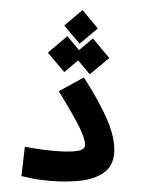

<svg xmlns="http://www.w3.org/2000/svg" viewBox="-57 -867 699 916"><g transform="rotate(5 293.0 -408.5)"><path d="M218.8 3.9Q188.5 3.9 167 2.9Q145.5 2 125.5 -0.5Q105.5 -2.9 79.6 -6.8L83.5 -147.9Q108.9 -145.5 128.7 -143.8Q148.4 -142.1 170.7 -141.1Q192.9 -140.1 223.6 -140.1Q292.5 -140.1 330.6 -148.7Q368.7 -157.2 368.7 -178.2Q368.7 -207 334.7 -262.9Q300.8 -318.8 221.7 -425.8L335.4 -501.5Q419.9 -392.6 465.3 -306.6Q510.7 -220.7 510.7 -152.8Q510.7 -92.8 471.2 -58.6Q431.6 -24.4 365.5 -10.3Q299.3 3.9 218.8 3.9ZM361.8 -519 300.8 -580.1 239.7 -519 153.8 -604.5 239.7 -690.9 300.8 -629.4 361.8 -690.9 447.8 -604.5ZM300.8 -660.2 220.2 -740.2 300.8 -821.3 381.3 -740.2Z"/></g></svg>

Font: Cascadia Code NF
Style: Bold
Weight: 700
Monospace: yes
Designer: Aaron Bell
Foundry: Saja Typeworks
Version: Version 2404.023; ttfautohint (v1.8.4)